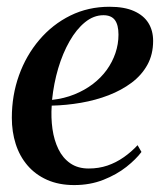

<svg xmlns="http://www.w3.org/2000/svg" viewBox="-20 -537 478 568"><path d="M398.5 -87.5Q382.5 -66 353.8 -43.2Q325 -20.5 285.8 -5Q246.5 10.5 199.5 10.5Q154 10.5 119.2 -5Q84.5 -20.5 61.2 -47.8Q38 -75 26.5 -111Q15 -147 15 -188.5Q15 -255 36.2 -314.2Q57.5 -373.5 96.5 -419.2Q135.5 -465 188.2 -491Q241 -517 304 -517Q348 -517 376.5 -504.2Q405 -491.5 419 -469Q433 -446.5 433 -416Q433 -376 416 -345.2Q399 -314.5 369.2 -292.2Q339.5 -270 301.2 -255.2Q263 -240.5 219.8 -233Q176.5 -225.5 133 -224.5Q130.5 -189 135.2 -155.5Q140 -122 152.8 -95.8Q165.5 -69.5 187.8 -54Q210 -38.5 242.5 -38.5Q272 -38.5 297.8 -47.2Q323.5 -56 346 -71.8Q368.5 -87.5 387 -107.5ZM286 -492Q257 -492 231.5 -471.2Q206 -450.5 185.8 -415Q165.5 -379.5 152.2 -334.8Q139 -290 134 -241.5Q170 -245.5 200.2 -257.8Q230.5 -270 254.8 -288.5Q279 -307 295.8 -330.2Q312.5 -353.5 321.5 -380Q330.5 -406.5 330.5 -434.5Q330.5 -463.5 319.8 -477.8Q309 -492 286 -492Z"/></svg>

Font: Merriweather 144pt Medium
Style: Italic
Weight: 500
Italic angle: -7.8°
Version: Version 2.101